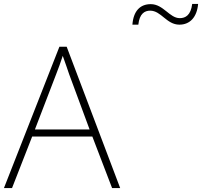

<svg xmlns="http://www.w3.org/2000/svg" viewBox="-20 -953 1024 973"><path d="M651 -828H681C687 -884 713 -899 741 -899C797 -899 824 -828 889 -828C942 -828 978 -865 984 -933H954C947 -876 920 -861 891 -861C839 -861 808 -932 744 -932C690 -932 656 -897 651 -828ZM548 0H589L318 -716H281L0 0H41L143 -261H448ZM330 -578 434 -297H157L265 -578C275 -604 288 -638 298 -670C310 -636 323 -600 330 -578Z"/></svg>

Font: Noto Sans Thai Looped ExtraLight
Style: Regular
Weight: 200
Designer: Sasikarn Vongin, Ben Mitchell
Foundry: The Fontpad Ltd
Version: Version 1.001